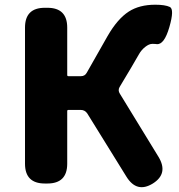

<svg xmlns="http://www.w3.org/2000/svg" viewBox="-20 -778 758 814"><path d="M170 0Q86 0 86 -84V-661Q86 -745 170 -745H181Q265 -745 265 -661V-460Q265 -455 270 -455H323Q340 -455 348 -470L436 -625Q478 -698 526 -729Q571 -758 638 -758Q680 -758 700 -748.5Q720 -739 698 -663Q676 -587 644 -591Q639 -592 625.5 -592Q612 -592 595.5 -579Q579 -566 568.5 -547Q558 -528 536 -491L487 -409Q479 -395 488 -381L652 -113Q695 -42 628 0Q560 42 516 -29L350 -297Q340 -312 322 -312H270Q265 -312 265 -307V-84Q265 0 181 0Z"/></svg>

Font: Resource Han Rounded KR Heavy
Style: Regular
Weight: 900
Designer: Cyano Hao (round all glyphs); Ryoko NISHIZUKA 西塚涼子 (kana, bopomofo & ideographs); Paul D. Hunt (Latin, Greek & Cyrillic)
Foundry: Cyano Hao
Version: 0.990